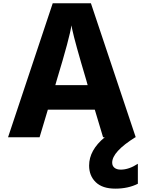

<svg xmlns="http://www.w3.org/2000/svg" viewBox="-20 -792 861 1154"><path d="M28.3 33.2 296.9 -772.5H526.4L795.9 33.2H793Q654.3 120.1 654.3 185.5Q654.3 205.1 668 216.3Q681.6 227.5 706.1 227.5Q754.9 227.5 808.6 192.4V312.5Q750 341.8 672.9 341.8Q595.7 341.8 555.7 303.2Q515.6 264.6 515.6 203.1Q515.6 110.4 609.4 33.2H599.6L549.8 -132.8H267.6L217.8 33.2ZM312.5 -280.3H506.8L499 -308.6Q429.7 -541 414.1 -615.2L409.2 -639.6Q400.4 -571.3 320.3 -307.6Z"/></svg>

Font: GenEi M Gothic v2 Heavy
Style: Regular
Weight: 800
Version: Version 2.0